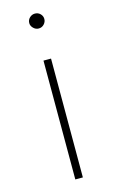

<svg xmlns="http://www.w3.org/2000/svg" viewBox="-113 -765 482 810"><g transform="rotate(-15 127.5 -360.0)"><path d="M111 0V-519H144V0ZM127 -655Q114 -655 104 -665Q94 -675 94 -687Q94 -701 104 -710.5Q114 -720 127 -720Q141 -720 150.5 -710.5Q160 -701 160 -688Q160 -675 150.5 -665Q141 -655 127 -655Z"/></g></svg>

Font: Montserrat Thin ExtraLight
Style: Regular
Weight: 250
Version: Version 9.000